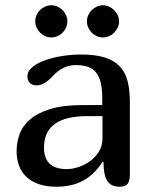

<svg xmlns="http://www.w3.org/2000/svg" viewBox="-20 -709 586 729"><path d="M373 -94.2 370.1 -95.2Q337.4 -45.4 294.9 -22.7Q252.4 0 193.8 0Q156.7 0 128.4 -9.5Q100.1 -19 81.1 -36.6Q62 -54.2 52.5 -79.1Q43 -104 43 -134.8Q43 -167 54 -198.5Q64.9 -230 93.3 -254.9Q121.6 -279.8 170.4 -294.9Q219.2 -310.1 294.9 -310.1H368.2V-337.9Q368.2 -372.1 362.3 -395.8Q356.4 -419.4 344.5 -434.1Q332.5 -448.7 313.5 -455.3Q294.4 -461.9 268.1 -461.9Q218.3 -461.9 180.2 -419.9Q147.9 -384.8 119.1 -384.8Q102.1 -384.8 93 -394.5Q84 -404.3 84 -418.9Q84 -438 102.1 -453.4Q120.1 -468.8 149.2 -479.5Q178.2 -490.2 214.6 -496.1Q251 -502 288.1 -502Q342.3 -502 377.9 -490.7Q413.6 -479.5 434.8 -457Q456.1 -434.6 464.6 -400.6Q473.1 -366.7 473.1 -320.8V-46.9Q473.1 -22.9 464.8 -11.5Q456.5 0 434.1 0Q401.4 0 387.2 -22.2Q373 -44.4 373 -94.2ZM369.1 -268.1H311Q147 -268.1 147 -148.9Q147 -66.9 233.9 -66.9Q252.9 -66.9 276.4 -74.2Q299.8 -81.5 320.6 -96.2Q341.3 -110.8 355.2 -132.8Q369.1 -154.8 369.1 -184.1ZM113.8 -627.9Q113.8 -640.1 118.7 -651.4Q123.5 -662.6 132.1 -670.9Q140.6 -679.2 151.6 -684.1Q162.6 -689 174.8 -689Q187 -689 198 -684.1Q209 -679.2 217.5 -670.7Q226.1 -662.1 231 -651.1Q235.8 -640.1 235.8 -627.9Q235.8 -615.7 231 -604.7Q226.1 -593.8 217.8 -585.2Q209.5 -576.7 198.2 -571.8Q187 -566.9 174.8 -566.9Q162.6 -566.9 151.6 -571.8Q140.6 -576.7 132.1 -585.2Q123.5 -593.8 118.7 -604.7Q113.8 -615.7 113.8 -627.9ZM310.1 -627.9Q310.1 -640.1 314.9 -651.1Q319.8 -662.1 328.4 -670.7Q336.9 -679.2 347.9 -684.1Q358.9 -689 371.1 -689Q383.3 -689 394.3 -683.8Q405.3 -678.7 413.6 -670.4Q421.9 -662.1 427 -651.1Q432.1 -640.1 432.1 -627.9Q432.1 -615.7 427 -604.7Q421.9 -593.8 413.6 -585.2Q405.3 -576.7 394.3 -571.8Q383.3 -566.9 371.1 -566.9Q358.4 -566.9 347.4 -571.8Q336.4 -576.7 328.1 -585.2Q319.8 -593.8 314.9 -604.7Q310.1 -615.7 310.1 -627.9Z"/></svg>

Font: Marmelad
Style: Regular
Weight: 400
Designer: Manvel Shmavonyan
Foundry: Cyreal (www.cyreal.org)
Version: Version 1.000